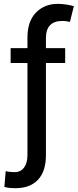

<svg xmlns="http://www.w3.org/2000/svg" viewBox="-20 -780 409 1004"><path d="M320.8 -528.3V-450.7H220.2V31.7Q220.2 115.7 178.7 159.9Q137.2 204.1 60.5 204.1Q45.4 204.1 31.7 202.9Q18.1 201.7 2.9 197.3L9.8 114.7Q17.6 117.7 34.4 118.9Q51.3 120.1 57.6 120.1Q87.4 120.1 105.5 96.7Q123.5 73.2 123.5 31.7V-450.7H35.6V-528.3H123.5V-580.6Q123 -668 167.7 -713.9Q212.4 -759.8 282.2 -759.8Q303.2 -759.8 327.4 -756.1Q351.6 -752.4 366.2 -747.6L345.7 -665.5Q337.9 -667.5 328.1 -668.9Q318.4 -670.4 304.7 -670.4Q263.7 -670.4 241.9 -648.2Q220.2 -626 220.2 -580.6V-528.3Z"/></svg>

Font: Inter Cardless Display
Style: Regular
Weight: 400
Designer: Rasmus Andersson
Foundry: rsms
Version: Version 4.001;git-9221beed3